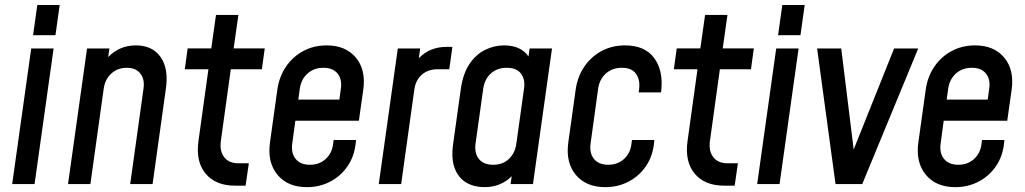

<svg xmlns="http://www.w3.org/2000/svg" viewBox="-20 -740 4121 772"><path d="M113 -598.5H203L220 -720H130ZM29 0H119L195.5 -545H105.5Z M253.5 0H343.5L397 -383.5Q402.5 -421.5 427.8 -444.5Q453 -467.5 490 -467.5Q526 -467.5 544.2 -444.5Q562.5 -421.5 557 -383.5L503.5 0H593.5L647 -383.5Q658.5 -464.5 625.5 -511Q592.5 -557.5 526.5 -557.5Q460 -557.5 415 -510.5L420 -545H330Z M925 6.5H967.5L980.5 -83.5H938Q900.5 -83.5 881.5 -108Q862.5 -132.5 868 -173L908 -461.5H1033L1044.5 -545.5H919.5L938.5 -680H848.5L829.5 -545.5H734.5L723 -461.5H818L778 -173Q766.5 -90 806.8 -41.8Q847 6.5 925 6.5Z M1214 12.5Q1265.5 12.5 1308.2 -10Q1351 -32.5 1378.2 -72.8Q1405.5 -113 1410.5 -167L1411.5 -177H1321.5L1319.5 -162Q1315.5 -125 1290 -101.2Q1264.5 -77.5 1226 -77.5Q1188 -77.5 1169 -100.8Q1150 -124 1155 -162L1167.5 -254.5H1423L1440.5 -378.5Q1452 -459 1411 -508.2Q1370 -557.5 1293.5 -557.5Q1242 -557.5 1199.8 -535Q1157.5 -512.5 1130 -472.2Q1102.5 -432 1095 -378.5L1065.5 -167Q1054.5 -86.5 1095.8 -37Q1137 12.5 1214 12.5ZM1280.5 -467.5Q1318.5 -467.5 1337.2 -444.5Q1356 -421.5 1350.5 -383.5L1344.5 -339.5H1179.5L1185.5 -383.5Q1191 -421.5 1216.8 -444.5Q1242.5 -467.5 1280.5 -467.5Z M1503 0H1593L1646 -380.5Q1651.5 -418.5 1676.5 -440Q1701.5 -461.5 1738 -461.5H1786.5L1799 -551.5H1775Q1708 -551.5 1664 -506L1669.5 -545H1579.5Z M1927.5 12.5Q1961.5 12.5 1989.2 1Q2017 -10.5 2037.5 -31.5L2033 0H2123L2199.5 -545H2109.5L2105 -513Q2074 -557.5 2007 -557.5Q1967 -557.5 1930.5 -539.5Q1894 -521.5 1868 -483.2Q1842 -445 1833 -383.5L1802 -162Q1793.5 -101 1808.8 -62.2Q1824 -23.5 1855.5 -5.5Q1887 12.5 1927.5 12.5ZM1963 -77.5Q1924 -77.5 1905.5 -101Q1887 -124.5 1892 -162L1923 -383.5Q1928.5 -422 1954 -444.8Q1979.5 -467.5 2017.5 -467.5Q2057 -467.5 2074.8 -444Q2092.5 -420.5 2087 -383.5L2056 -161.5Q2051 -125 2026.5 -101.2Q2002 -77.5 1963 -77.5Z M2611 -177H2521L2519 -162Q2515 -125 2489.5 -101.2Q2464 -77.5 2425.5 -77.5Q2387.5 -77.5 2368.5 -100.8Q2349.5 -124 2354.5 -162L2385 -383.5Q2390.5 -421.5 2416.2 -444.5Q2442 -467.5 2480 -467.5Q2519.5 -467.5 2536.8 -444Q2554 -420.5 2550 -383.5L2548 -368.5H2638L2639 -378.5Q2647 -458 2609.5 -507.8Q2572 -557.5 2493 -557.5Q2441 -557.5 2398.8 -534.8Q2356.5 -512 2329.2 -471.8Q2302 -431.5 2294.5 -378.5L2265 -167Q2254 -86.5 2295.2 -37Q2336.5 12.5 2413.5 12.5Q2465 12.5 2507.8 -10Q2550.5 -32.5 2577.8 -72.8Q2605 -113 2610 -167Z M2891.5 6.5H2934L2947 -83.5H2904.5Q2867 -83.5 2848 -108Q2829 -132.5 2834.5 -173L2874.5 -461.5H2999.5L3011 -545.5H2886L2905 -680H2815L2796 -545.5H2701L2689.5 -461.5H2784.5L2744.5 -173Q2733 -90 2773.2 -41.8Q2813.5 6.5 2891.5 6.5Z M3108.5 -598.5H3198.5L3215.5 -720H3125.5ZM3024.5 0H3114.5L3191 -545H3101Z M3339.5 0H3447L3672 -545H3575L3412.5 -139L3362.5 -545H3265.5Z M3821 12.5Q3872.5 12.5 3915.2 -10Q3958 -32.5 3985.2 -72.8Q4012.5 -113 4017.5 -167L4018.5 -177H3928.5L3926.5 -162Q3922.5 -125 3897 -101.2Q3871.5 -77.5 3833 -77.5Q3795 -77.5 3776 -100.8Q3757 -124 3762 -162L3774.5 -254.5H4030L4047.5 -378.5Q4059 -459 4018 -508.2Q3977 -557.5 3900.5 -557.5Q3849 -557.5 3806.8 -535Q3764.5 -512.5 3737 -472.2Q3709.5 -432 3702 -378.5L3672.5 -167Q3661.5 -86.5 3702.8 -37Q3744 12.5 3821 12.5ZM3887.5 -467.5Q3925.5 -467.5 3944.2 -444.5Q3963 -421.5 3957.5 -383.5L3951.5 -339.5H3786.5L3792.5 -383.5Q3798 -421.5 3823.8 -444.5Q3849.5 -467.5 3887.5 -467.5Z"/></svg>

Font: Mohave Medium
Style: Italic
Weight: 500
Italic angle: -8°
Designer: Gumpita Rahayu
Foundry: Tokotype
Version: Version 2.002; ttfautohint (v1.8.3)